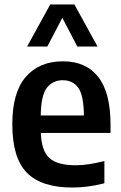

<svg xmlns="http://www.w3.org/2000/svg" viewBox="-20 -828 542 858"><path d="M302 10Q165.5 10 100.2 -56Q35 -122 35 -273.5Q35 -414.5 95 -484.2Q155 -554 261.5 -554Q364.5 -554 419.2 -484Q474 -414 474 -270V-234H162.5Q165.5 -153 201.2 -121.2Q237 -89.5 318.5 -89.5Q348 -89.5 379.8 -94.5Q411.5 -99.5 446.5 -108.5V-9Q407 1 372.2 5.5Q337.5 10 302 10ZM260.5 -469.5Q216 -469.5 189.8 -436.2Q163.5 -403 162 -312H355Q354 -403 329.5 -436.2Q305 -469.5 260.5 -469.5ZM101 -620 204.5 -808H312.5L416 -620H325.5L258.5 -748.5L191.5 -620Z"/></svg>

Font: Encode Sans SmCnd SmBold
Style: Regular
Weight: 600
Width: 4
Designer: Multiple Designers
Foundry: Impallari Type
Version: Version 3.002; ttfautohint (v1.8.3) -l 8 -r 50 -G 200 -x 14 